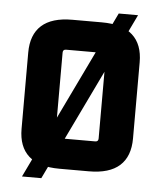

<svg xmlns="http://www.w3.org/2000/svg" viewBox="-53 -736 706 841"><g transform="rotate(5 300.0 -316.0)"><path d="M435 -690H520L160 58H75ZM381 -512H219Q205 -512 205 -498V-137Q205 -123 219 -123H381Q395 -123 395 -137V-498Q395 -512 381 -512ZM55 -150V-485Q55 -564 100 -604.5Q145 -645 235 -645H365Q455 -645 500 -604.5Q545 -564 545 -485V-150Q545 -71 500 -30.5Q455 10 365 10H235Q145 10 100 -30.5Q55 -71 55 -150Z"/></g></svg>

Font: Gemunu Libre ExtraLight ExtraBold
Style: Regular
Weight: 800
Version: Version 1.100